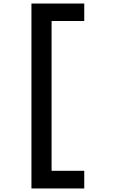

<svg xmlns="http://www.w3.org/2000/svg" viewBox="-20 -858 640 1087"><path d="M457 209H158V-838H457V-739H272V109H457Z"/></svg>

Font: JuliaMono Latin
Style: Bold
Weight: 700
Monospace: yes
Designer: cormullion
Foundry: corm
Version: Version 0.038; ttfautohint (v1.8)